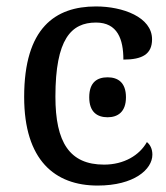

<svg xmlns="http://www.w3.org/2000/svg" viewBox="-20 -566 516 596"><path d="M283 10C396 10 453 -40 453 -86C453 -104 446 -117 436 -125C413 -84 365 -55 303 -55C196 -55 152 -124 152 -266C152 -445 201 -496 278 -496C345 -496 363 -444 363 -381C422 -381 452 -398 452 -444C452 -513 361 -546 278 -546C151 -546 55 -479 55 -265C55 -69 150 10 283 10ZM314 -202C345 -202 371 -218 371 -264C371 -311 345 -326 314 -326C282 -326 257 -311 257 -264C257 -218 282 -202 314 -202Z"/></svg>

Font: Noto Serif
Style: Regular
Weight: 400
Designer: Monotype Design Team
Foundry: Monotype Imaging Inc.
Version: Version 2.015